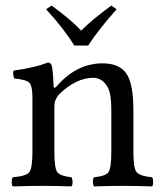

<svg xmlns="http://www.w3.org/2000/svg" viewBox="-20 -666 582 688"><path d="M246.1 -502.9Q208 -564.9 145 -632.8L165 -646Q235.8 -594.2 271 -556.2Q309.1 -595.2 378.9 -646L397.9 -632.8Q331.1 -557.6 295.9 -502.9ZM184.1 -357.9Q254.9 -439 348.1 -439Q405.3 -439 431.2 -404.8Q458 -368.7 458 -271V-122.1Q458 -63 469.5 -49.1Q481 -35.2 524.9 -30.8Q528.8 -25.9 528.8 -13.9Q528.8 -2 524.9 2Q464.8 0 418.9 0Q377 0 316.9 2Q313 -2.9 313 -14.9Q313 -26.9 316.9 -30.8Q357.9 -34.7 368.4 -48.8Q378.9 -63 378.9 -122.1V-273.9Q378.9 -327.1 367.2 -351.1Q348.1 -387.2 314 -387.2Q252.9 -387.2 191.9 -328.1Q174.8 -309.1 174.8 -286.1V-122.1Q174.8 -63 185.3 -49.1Q195.8 -35.2 235.8 -30.8Q239.7 -25.9 240 -13.9Q240.2 -2 235.8 2Q175.8 0 136.2 0Q86.4 0 25.9 2Q22 -2 22 -13.9Q22 -25.9 25.9 -30.8Q72.8 -34.7 84.5 -48.3Q96.2 -62 96.2 -122.1V-316.9Q96.2 -358.9 84.7 -369.9Q73.2 -380.9 30.8 -384.8Q24.9 -401.9 28.8 -413.1Q103 -422.9 151.9 -441.9Q159.7 -441.9 164.1 -434.1Q169.9 -421.9 171.9 -357.9Q171.9 -344.7 184.1 -357.9Z"/></svg>

Font: Linux Libertine
Style: Regular
Weight: 400
Designer: Philipp H. Poll
Foundry: Philipp H. Poll
Version: Version 5.3.0 ; ttfautohint (v0.9)